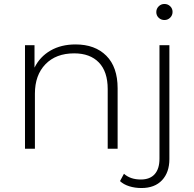

<svg xmlns="http://www.w3.org/2000/svg" viewBox="-20 -750 979 968"><path d="M573 -305V0H523V-301Q523 -389 478.5 -435Q434 -481 354 -481Q262 -481 209 -426Q156 -371 156 -278V0H106V-522H154V-409Q181 -464 234.5 -495Q288 -526 361 -526Q459 -526 516 -469Q573 -412 573 -305ZM585 163 605 126Q637 155 690 155Q736 155 760 128Q784 101 784 50V-522H834V52Q834 119 797 158.5Q760 198 693 198Q660 198 631.5 189Q603 180 585 163ZM768 -689Q768 -706 780 -718Q792 -730 809 -730Q826 -730 838 -718.5Q850 -707 850 -690Q850 -673 838 -661Q826 -649 809 -649Q792 -649 780 -660.5Q768 -672 768 -689Z"/></svg>

Font: Montserrat Atlas Light
Style: Regular
Weight: 300
Designer: Julieta Ulanovsky
Foundry: Julieta Ulanovsky
Version: Version 7.200